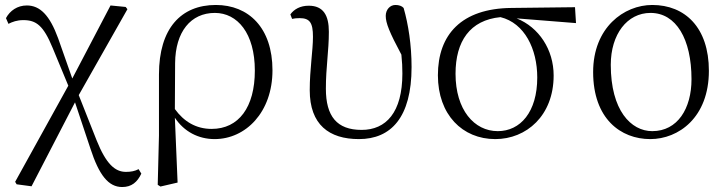

<svg xmlns="http://www.w3.org/2000/svg" viewBox="-20 -546 2924 773"><path d="M472 207C510 207 533 187 549 153L538 135C523 143 507 146 487 146C443 146 407 114 369 19L297 -163L493 -509L486 -518L425 -524L271 -230L214 -392C180 -485 141 -524 88 -524C50 -524 20 -503 4 -473L14 -450C30 -458 48 -465 74 -465C126 -465 155 -443 192 -353L255 -201L41 186L47 196L107 204L282 -134L344 52C379 160 417 207 472 207Z M615 198 626 205 695 189 684 -72C721 -16 779 14 844 14C969 14 1077 -94 1077 -263C1077 -434 981 -526 849 -526C709 -526 620 -432 620 -246V0ZM684 -107 685 -292C686 -418 748 -494 845 -494C936 -494 1006 -412 1006 -262C1006 -114 941 -27 832 -27C769 -27 720 -57 684 -107Z M1425 14C1554 14 1637 -73 1637 -276C1637 -365 1624 -448 1605 -514C1598 -522 1586 -526 1572 -526C1550 -526 1533 -507 1533 -482C1533 -453 1548 -416 1596 -326C1599 -298 1600 -274 1600 -250C1600 -93 1534 -23 1436 -23C1336 -23 1292 -78 1292 -189C1292 -276 1304 -340 1304 -418C1304 -484 1282 -523 1223 -523C1189 -523 1164 -509 1149 -488L1156 -470C1164 -472 1175 -473 1186 -473C1227 -473 1240 -455 1240 -398C1240 -342 1227 -267 1227 -183C1227 -44 1305 14 1425 14Z M1974 14C2099 14 2209 -80 2209 -242C2209 -346 2150 -436 2060 -472L2299 -453L2295 -517L2039 -514C1838 -512 1743 -407 1743 -243C1743 -84 1842 14 1974 14ZM1995 -477C2092 -453 2143 -349 2143 -234C2143 -95 2075 -18 1984 -18C1889 -18 1814 -104 1814 -249C1814 -380 1872 -465 1995 -477Z M2598 14C2712 14 2834 -73 2834 -261C2834 -435 2738 -526 2606 -526C2492 -526 2368 -435 2368 -256C2368 -68 2479 14 2598 14ZM2606 -18C2520 -18 2439 -102 2439 -285C2439 -408 2505 -494 2599 -494C2702 -494 2764 -389 2764 -227C2764 -109 2708 -18 2606 -18Z"/></svg>

Font: Noto Serif CJK TC Light
Style: Regular
Weight: 300
Designer: Ryoko NISHIZUKA 西塚涼子 (kana & ideographs); Frank Grießhammer (Latin, Greek & Cyrillic); Wenlong ZHANG 张文龙 (bopomofo); San
Foundry: Adobe
Version: Version 2.001;hotconv 1.1.0;makeotfexe 2.6.0